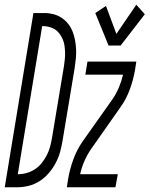

<svg xmlns="http://www.w3.org/2000/svg" viewBox="-60 -790 631 810"><path d="M-40 0 81 -735H128Q147 -735 166 -730Q185 -725 200.5 -714.5Q216 -704 227.5 -689.5Q239 -675 246 -657.5Q253 -640 256.5 -621Q260 -602 261 -582.5Q262 -563 260 -543Q258 -523 255 -503L204 -197Q200 -173 193.5 -149Q187 -125 175 -102.5Q163 -80 146 -60Q129 -40 107 -26Q85 -12 61 -6Q37 0 13 0ZM15 -55Q34 -55 52 -60Q70 -65 86.5 -75.5Q103 -86 115.5 -101.5Q128 -117 137 -134.5Q146 -152 151 -170Q156 -188 159 -206L210 -512Q212 -526 213.5 -540.5Q215 -555 214.5 -569.5Q214 -584 212 -598Q210 -612 204.5 -624.5Q199 -637 191 -648Q183 -659 172 -666Q161 -673 147 -676.5Q133 -680 118 -680L15 -55ZM398 -598 342 -735 387 -765 431 -647 515 -770 551 -730 449 -598ZM222 0 227 -33Q234 -75 249 -116.5Q264 -158 289 -194L415 -372Q431 -396 442 -422Q453 -448 459 -475H300L309 -530H515L510 -497Q503 -455 488 -413.5Q473 -372 447 -336L322 -158Q306 -134 295 -108Q284 -82 278 -55H437L427 0Z"/></svg>

Font: Iosevka Curly Light Oblique
Style: Regular
Weight: 300
Italic angle: -9°
Monospace: yes
Designer: Belleve Invis
Foundry: Belleve Invis
Version: Version 11.1.0; ttfautohint (v1.8.3)